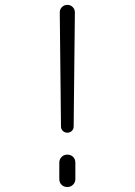

<svg xmlns="http://www.w3.org/2000/svg" viewBox="-20 -750 540 770"><path d="M224.6 -242.2 219.7 -700.2Q219.7 -712.9 228.5 -721.7Q237.3 -730.5 250 -730.5Q262.7 -730.5 271.5 -721.7Q280.3 -712.9 280.3 -700.2L275.4 -242.2Q275.4 -232.4 268.1 -225.1Q260.7 -217.8 250 -217.8Q239.3 -217.8 231.9 -225.1Q224.6 -232.4 224.6 -242.2ZM217.8 -32.2V-97.7Q217.8 -111.3 227.1 -120.6Q236.3 -129.9 250 -129.9Q263.7 -129.9 272.9 -121.1Q282.2 -112.3 282.2 -97.7V-32.2Q282.2 -18.6 272.9 -9.3Q263.7 0 250 0Q236.3 0 227.1 -8.8Q217.8 -17.6 217.8 -32.2Z"/></svg>

Font: Rounded-X Mgen+ 1m light
Style: Regular
Weight: 200
Designer: [Source Han Sans]
Ryoko NISHIZUKA  (kana & ideographs); Paul D. Hunt (Latin, Greek & Cyrillic); Wenlong ZHANG  (bopomofo
Version: Version 1.059.20150602